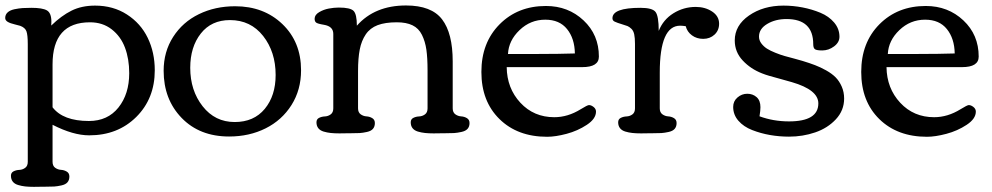

<svg xmlns="http://www.w3.org/2000/svg" viewBox="-21 -499 3716 719"><path d="M462.9 -225.1Q462.9 -278.3 447 -320.6Q431.2 -362.8 397.2 -389.2Q363.3 -415.5 315.9 -415.5Q175.8 -415.5 175.8 -257.8V-97.2Q215.3 -45.9 312 -45.9Q382.3 -45.9 422.6 -96.4Q462.9 -147 462.9 -225.1ZM-1.5 -431.6Q-1.5 -444.3 7.6 -452.6Q16.6 -460.9 33.2 -464.4Q49.8 -467.8 63.7 -468.8Q77.6 -469.7 96.7 -469.7Q138.2 -469.7 154.8 -460Q171.4 -450.2 171.4 -418Q171.4 -408.2 170.9 -403.3Q208.5 -439.9 246.6 -459Q284.7 -478 335 -478Q402.8 -478 454.3 -444.8Q505.9 -411.6 532.2 -357.2Q558.6 -302.7 558.6 -235.8Q558.6 -129.9 489.3 -61Q419.9 7.8 313 7.8Q252.9 7.8 175.8 -31.7V106.9Q175.8 122.1 185.5 129.2Q195.3 136.2 207.3 137Q219.2 137.7 229 143.6Q238.8 149.4 238.8 162.1Q238.8 175.3 231.7 183.6Q224.6 191.9 209.2 195.3Q193.8 198.7 181.9 199.5Q169.9 200.2 147.9 200.2Q141.1 200.2 127.2 200.4Q113.3 200.7 106 200.7Q86.9 200.7 73.5 199.2Q60.1 197.8 46.9 193.8Q33.7 189.9 26.9 181.2Q20 172.4 20 159.2Q20 147.5 29.8 142.6Q39.6 137.7 51.5 137.2Q63.5 136.7 73.2 129.6Q83 122.6 83 106.9V-333.5Q83 -368.7 77.9 -382.1Q72.8 -395.5 54.7 -402.3Q52.7 -403.3 34.9 -407.5Q17.1 -411.6 7.8 -417.2Q-1.5 -422.9 -1.5 -431.6Z M836.9 12.2Q726.6 12.2 659.2 -57.4Q591.8 -127 591.8 -233.9Q591.8 -305.2 627.4 -360.8Q663.1 -416.5 723.9 -446Q784.7 -475.6 859.4 -475.6Q966.8 -475.6 1036.6 -408.7Q1106.4 -341.8 1106.4 -235.8Q1106.4 -162.6 1070.6 -105.7Q1034.7 -48.8 973.6 -18.3Q912.6 12.2 836.9 12.2ZM1011.2 -218.3Q1011.2 -304.7 964.4 -364.3Q917.5 -423.8 840.3 -423.8Q770.5 -423.8 731 -373.5Q691.4 -323.2 691.4 -245.1Q691.4 -160.2 737.8 -101.1Q784.2 -42 857.9 -42Q929.7 -42 970.5 -91.3Q1011.2 -140.6 1011.2 -218.3Z M1157.2 -428.7Q1157.2 -443.4 1174.1 -453.4Q1190.9 -463.4 1210.4 -467Q1230 -470.7 1248 -470.7Q1290.5 -470.7 1303 -458.3Q1315.4 -445.8 1315.4 -402.8Q1382.3 -478.5 1499.5 -478.5Q1594.7 -478.5 1634.5 -426.5Q1674.3 -374.5 1674.3 -269V-93.3Q1674.3 -78.1 1684.1 -71Q1693.8 -64 1705.8 -63.2Q1717.8 -62.5 1727.5 -56.6Q1737.3 -50.8 1737.3 -38.1Q1737.3 -24.9 1730 -16.6Q1722.7 -8.3 1707 -4.9Q1691.4 -1.5 1679.2 -0.7Q1667 0 1645 0Q1638.2 0 1624.3 0.2Q1610.4 0.5 1603 0.5Q1584 0.5 1570.6 -1Q1557.1 -2.4 1543.9 -6.3Q1530.8 -10.3 1523.9 -19Q1517.1 -27.8 1517.1 -41Q1517.1 -52.7 1526.9 -57.6Q1536.6 -62.5 1548.6 -63Q1560.5 -63.5 1570.3 -70.6Q1580.1 -77.6 1580.1 -93.3V-235.4Q1580.1 -282.2 1575.7 -313Q1571.3 -343.8 1559.1 -368.4Q1546.9 -393.1 1523.7 -404.3Q1500.5 -415.5 1464.8 -415.5Q1421.4 -415.5 1393.1 -404.8Q1364.7 -394 1348.6 -370.1Q1332.5 -346.2 1326.2 -313.7Q1319.8 -281.2 1319.8 -232.9V-93.3Q1319.8 -78.1 1329.6 -71Q1339.4 -64 1351.3 -63.2Q1363.3 -62.5 1373 -56.6Q1382.8 -50.8 1382.8 -38.1Q1382.8 -24.9 1375.7 -16.6Q1368.7 -8.3 1353.3 -4.9Q1337.9 -1.5 1325.9 -0.7Q1314 0 1292 0Q1285.2 0 1271.2 0.2Q1257.3 0.5 1250 0.5Q1231 0.5 1217.5 -1Q1204.1 -2.4 1190.9 -6.3Q1177.7 -10.3 1170.9 -19Q1164.1 -27.8 1164.1 -41Q1164.1 -52.7 1173.8 -57.6Q1183.6 -62.5 1195.6 -63Q1207.5 -63.5 1217.3 -70.6Q1227.1 -77.6 1227.1 -93.3V-372.1Q1227.1 -400.4 1191.9 -406.2Q1167.5 -410.2 1162.4 -414.8Q1157.2 -419.4 1157.2 -428.7Z M2023.4 -476.6Q2106.9 -476.6 2164.3 -422.6Q2221.7 -368.7 2221.7 -287.1Q2221.7 -247.6 2159.2 -247.6H1876.5Q1877.4 -168.5 1927.7 -114.3Q1978 -60.1 2054.7 -60.1Q2105.5 -60.1 2153.3 -89.8Q2178.7 -105.5 2184.6 -105.5Q2192.9 -105.5 2201.9 -98.4Q2210.9 -91.3 2210.9 -81.1Q2210.9 -54.2 2176.5 -31.5Q2142.1 -8.8 2100.6 2.2Q2059.1 13.2 2027.8 13.2Q1917 13.2 1849.4 -53.2Q1781.7 -119.6 1781.7 -229.5Q1781.7 -339.4 1849.9 -408Q1918 -476.6 2023.4 -476.6ZM2131.8 -298.8Q2130.9 -355 2102.5 -390.1Q2074.2 -425.3 2021 -425.3Q1965.3 -425.3 1924.6 -386.2Q1883.8 -347.2 1881.3 -296.9H1995.6Q2071.8 -296.9 2131.8 -298.8Z M2445.8 -383.3Q2462.4 -425.3 2500.7 -449.2Q2539.1 -473.1 2584.5 -473.1Q2619.6 -473.1 2645.8 -455.8Q2671.9 -438.5 2671.9 -410.2Q2671.9 -385.3 2654.8 -369.4Q2637.7 -353.5 2612.3 -353.5Q2587.9 -353.5 2570.1 -366.7Q2552.2 -379.9 2546.9 -400.9Q2534.2 -402.8 2525.9 -402.8Q2449.7 -402.8 2449.7 -227.5V-93.3Q2449.7 -78.1 2459.5 -71Q2469.2 -64 2481.2 -63.2Q2493.2 -62.5 2502.9 -56.6Q2512.7 -50.8 2512.7 -38.1Q2512.7 -24.9 2505.6 -16.6Q2498.5 -8.3 2483.2 -4.9Q2467.8 -1.5 2455.8 -0.7Q2443.8 0 2421.9 0Q2415 0 2401.1 0.2Q2387.2 0.5 2379.9 0.5Q2360.8 0.5 2347.4 -1Q2334 -2.4 2320.8 -6.3Q2307.6 -10.3 2300.8 -19Q2293.9 -27.8 2293.9 -41Q2293.9 -52.7 2303.7 -57.6Q2313.5 -62.5 2325.4 -63Q2337.4 -63.5 2347.2 -70.6Q2356.9 -77.6 2356.9 -93.3V-334.5Q2356.9 -356.9 2354 -370.4Q2351.1 -383.8 2343.5 -391.1Q2335.9 -398.4 2328.9 -401.4Q2321.8 -404.3 2306.6 -408.7Q2291.5 -413.1 2280.8 -418Q2272.5 -421.9 2272.5 -430.7Q2272.5 -469.7 2377.4 -469.7Q2421.9 -469.7 2433.8 -454.3Q2445.8 -439 2445.8 -383.3Z M2933.6 -44.4Q3043.5 -44.4 3043.5 -111.8Q3043.5 -162.6 2944.3 -191.4Q2925.8 -196.8 2899.7 -203.9Q2873.5 -210.9 2859.4 -215.1Q2845.2 -219.2 2833 -224.1Q2790 -240.7 2760.3 -272.5Q2730.5 -304.2 2730.5 -347.7Q2730.5 -403.8 2783.9 -440.9Q2837.4 -478 2913.1 -478Q2948.7 -478 2984.1 -471.2Q3019.5 -464.4 3051.3 -451.2Q3083 -438 3102.8 -414.6Q3122.6 -391.1 3122.6 -361.3Q3122.6 -340.3 3102.3 -325.2Q3082 -310.1 3058.1 -310.1Q3038.6 -310.1 3031.5 -314.2Q3024.4 -318.4 3024.4 -333.5Q3024.4 -427.7 2924.3 -427.7Q2882.8 -427.7 2852.1 -409.4Q2821.3 -391.1 2821.3 -361.8Q2821.3 -348.1 2830.1 -336.4Q2838.9 -324.7 2851.1 -316.9Q2863.3 -309.1 2882.8 -301.3Q2902.3 -293.5 2917.2 -289.3Q2932.1 -285.2 2953.6 -279.5Q2975.1 -273.9 2983.9 -271Q3011.2 -262.7 3031 -255.1Q3050.8 -247.6 3072.8 -235.4Q3094.7 -223.1 3108.4 -209.2Q3122.1 -195.3 3131.1 -174.8Q3140.1 -154.3 3140.1 -129.9Q3140.1 -85.4 3109.1 -52.2Q3078.1 -19 3031.7 -3.2Q2985.4 12.7 2933.6 12.7Q2897.5 12.7 2862.5 6.6Q2827.6 0.5 2795.7 -12Q2763.7 -24.4 2744.1 -46.9Q2724.6 -69.3 2724.6 -98.6Q2724.6 -120.1 2740.7 -134Q2756.8 -147.9 2777.3 -147.9Q2797.9 -147.9 2812.3 -135.3Q2826.7 -122.6 2826.7 -97.7Q2826.7 -85 2823.2 -63.5Q2875 -44.4 2933.6 -44.4Z M3445.8 -476.6Q3529.3 -476.6 3586.7 -422.6Q3644 -368.7 3644 -287.1Q3644 -247.6 3581.5 -247.6H3298.8Q3299.8 -168.5 3350.1 -114.3Q3400.4 -60.1 3477.1 -60.1Q3527.8 -60.1 3575.7 -89.8Q3601.1 -105.5 3606.9 -105.5Q3615.2 -105.5 3624.3 -98.4Q3633.3 -91.3 3633.3 -81.1Q3633.3 -54.2 3598.9 -31.5Q3564.5 -8.8 3522.9 2.2Q3481.4 13.2 3450.2 13.2Q3339.4 13.2 3271.7 -53.2Q3204.1 -119.6 3204.1 -229.5Q3204.1 -339.4 3272.2 -408Q3340.3 -476.6 3445.8 -476.6ZM3554.2 -298.8Q3553.2 -355 3524.9 -390.1Q3496.6 -425.3 3443.4 -425.3Q3387.7 -425.3 3346.9 -386.2Q3306.2 -347.2 3303.7 -296.9H3418Q3494.1 -296.9 3554.2 -298.8Z"/></svg>

Font: Corben
Style: Regular
Weight: 400
Designer: vernon adams
Foundry: vernon adams
Version: Version 1.100